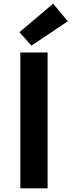

<svg xmlns="http://www.w3.org/2000/svg" viewBox="-20 -1026 390 1046"><path d="M90.8 0V-740.2H239.3V0ZM151.4 -777.3 85.9 -850.6 269.5 -1005.9 349.6 -910.2Z"/></svg>

Font: Nasu
Style: Bold
Weight: 700
Designer: Ryoko NISHIZUKA (kana &amp; ideographs); Paul D. Hunt (Latin, Greek &amp; Cyrillic); Wenlong ZHANG (bopomofo); Sandoll C
Version: Version 2014.1215